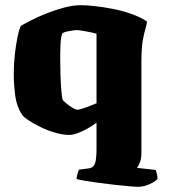

<svg xmlns="http://www.w3.org/2000/svg" viewBox="-20 -520 653 740"><path d="M514 200Q504 200 479.5 198Q455 196 424 192.5Q393 189 362.5 185Q332 181 308.5 177Q285 173 275 170Q275 164 278 152.5Q281 141 284 134L322 129Q339 127 345.5 111.5Q352 96 352 53V-47Q325 -27 295.5 -13.5Q266 0 248 0Q222 0 193 -8.5Q164 -17 137 -30Q110 -43 90.5 -56Q71 -69 65 -78Q45 -107 39 -149.5Q33 -192 33 -235Q33 -272 37 -308.5Q41 -345 47 -375Q53 -405 60 -420Q75 -429 101.5 -442.5Q128 -456 161 -469Q194 -482 228 -491Q262 -500 291 -500Q312 -500 344.5 -496.5Q377 -493 413.5 -486Q450 -479 484.5 -467Q519 -455 546 -438Q546 -426 541 -410.5Q536 -395 530.5 -365.5Q525 -336 525 -280V71Q525 92 519 106.5Q513 121 508 127L580 135Q582 140 584.5 149.5Q587 159 587 169Q582 176 569 183.5Q556 191 541 195.5Q526 200 514 200ZM279 -97Q282 -97 293 -100Q304 -103 319.5 -109Q335 -115 352 -122V-390Q333 -395 317.5 -398Q302 -401 291.5 -402.5Q281 -404 274 -404Q270 -404 260.5 -402.5Q251 -401 240.5 -399Q230 -397 222 -393Q218 -389 216 -376.5Q214 -364 213 -345Q212 -326 212 -301Q212 -271 213 -234.5Q214 -198 216.5 -169.5Q219 -141 222 -135Q224 -132 230.5 -126Q237 -120 246 -113.5Q255 -107 264 -102Q273 -97 279 -97Z"/></svg>

Font: Texturina Medium 12pt Black
Style: Regular
Weight: 900
Version: Version 1.002